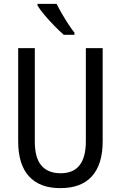

<svg xmlns="http://www.w3.org/2000/svg" viewBox="-20 -963 625 993"><path d="M511 -232Q511 -114 456 -52Q401 10 292 10Q185 10 129.5 -51.5Q74 -113 74 -232V-714H160V-231Q160 -147 194 -107Q228 -67 294 -67Q424 -67 424 -232V-714H511ZM273 -943Q284 -920 300 -892.5Q316 -865 333 -839Q350 -813 365 -794V-783H310Q290 -800 262.5 -828Q235 -856 211 -884.5Q187 -913 174 -934V-943Z"/></svg>

Font: Noto Sans Myanmar Condensed
Style: Regular
Weight: 400
Width: 3
Designer: Monotype Design Team
Foundry: Monotype Imaging Inc.
Version: Version 2.107; ttfautohint (v1.8.4.7-5d5b)